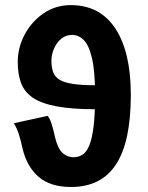

<svg xmlns="http://www.w3.org/2000/svg" viewBox="-20 -733 589 765"><path d="M263.2 12Q180.8 12 134 -28.2Q87.2 -68.5 69.5 -142.4Q62.2 -176.8 54.7 -199.5Q47.2 -222.2 35.4 -242L169.7 -271.4Q178.7 -261.2 185.9 -238.4Q193.2 -215.6 198 -191.4Q208.6 -143.7 227.7 -125.2Q246.8 -106.6 273.4 -106.6Q292.7 -106.6 308.5 -116.5Q324.3 -126.3 335.4 -152.6Q346.5 -178.9 352.7 -227.6Q358.8 -276.4 358.8 -354.8Q358.8 -448.4 346.7 -500.3Q334.7 -552.1 314.1 -573Q293.6 -593.9 267.2 -593.9Q242.2 -593.9 223.9 -578.6Q205.6 -563.2 195.2 -539.4Q184.9 -515.6 184.9 -490.9Q184.9 -464.7 191.6 -445.8Q198.3 -427 217.1 -415.4Q236 -403.8 270.9 -398.6Q305.8 -393.3 362.2 -393.3L361.9 -297.7Q265.7 -297.7 204.3 -309.5Q143 -321.2 109.8 -344.4Q76.6 -367.6 63.6 -403Q50.7 -438.4 50.7 -485.6Q50.7 -543.6 78.3 -595.4Q105.9 -647.1 153.6 -679.8Q201.2 -712.6 262.2 -712.6Q378.4 -712.6 439.8 -619.2Q501.2 -525.8 501.2 -354.8Q501.2 -262.2 486.7 -193.2Q472.2 -124.1 442.5 -78.4Q412.8 -32.7 367.9 -10.4Q323.1 12 263.2 12Z"/></svg>

Font: Source Sans Variable
Style: Regular
Weight: 200
Designer: Paul D. Hunt
Foundry: Adobe Systems Incorporated
Version: Version 3.006;hotconv 1.0.111;makeotfexe 2.5.65597